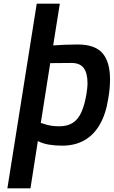

<svg xmlns="http://www.w3.org/2000/svg" viewBox="-20 -783 616 1040"><path d="M20 237 179 -763H304L268 -537Q295 -539 328.5 -540.5Q362 -542 401 -542Q494 -542 535 -495Q576 -448 576 -353Q576 -328 573.5 -301Q571 -274 566 -247Q553 -164 520 -107.5Q487 -51 436 -22.5Q385 6 317 6Q279 6 245.5 0.5Q212 -5 185 -19L145 237ZM302 -99Q345 -99 374 -117.5Q403 -136 420.5 -174.5Q438 -213 448 -272Q450 -286 452 -301.5Q454 -317 454 -332Q454 -387 433.5 -414.5Q413 -442 367 -442L252 -441L201 -117Q219 -111 234 -107Q249 -103 265 -101Q281 -99 302 -99Z"/></svg>

Font: Exo Thin SemiBold
Style: Italic
Weight: 600
Italic angle: -9°
Version: Version 2.000